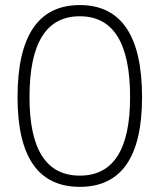

<svg xmlns="http://www.w3.org/2000/svg" viewBox="-20 -723 626 753"><path d="M293 9.8C455.1 9.8 537.1 -106.4 537.1 -341.8C537.1 -583 455.1 -703.1 293 -703.1C130.9 -703.1 48.8 -583 48.8 -341.8C48.8 -106.4 130.9 9.8 293 9.8ZM293 -34.2C161.6 -34.2 95.7 -136.7 95.7 -341.8C95.7 -554.2 161.6 -659.2 293 -659.2C424.3 -659.2 490.2 -554.2 490.2 -341.8C490.2 -136.7 424.3 -34.2 293 -34.2Z"/></svg>

Font: Cascadia Code PL ExtraLight
Style: Regular
Weight: 200
Monospace: yes
Designer: Aaron Bell
Foundry: Saja Typeworks
Version: Version 2404.023